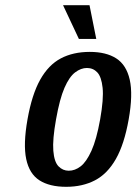

<svg xmlns="http://www.w3.org/2000/svg" viewBox="-20 -710 526 740"><path d="M235 10Q171 10 132 -15Q93 -40 81 -97Q69 -154 86 -250Q103 -346 135 -403Q167 -460 214.5 -485Q262 -510 326 -510Q389 -510 428 -485Q467 -460 480 -403Q493 -346 476 -250Q459 -154 426.5 -97Q394 -40 346 -15Q298 10 235 10ZM245 -52Q269 -52 291 -69Q313 -86 332.5 -129Q352 -172 366 -250Q380 -329 375.5 -371.5Q371 -414 355 -431Q339 -448 315 -448Q292 -448 269.5 -431Q247 -414 228.5 -371.5Q210 -329 196 -250Q182 -172 185.5 -129Q189 -86 205.5 -69Q222 -52 245 -52ZM284 -560 223 -690H325L351 -560Z"/></svg>

Font: Cuprum SemiBold
Style: Italic
Weight: 600
Italic angle: -10°
Version: Version 3.000